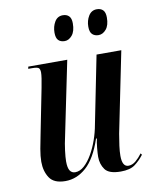

<svg xmlns="http://www.w3.org/2000/svg" viewBox="-84 -804 704 878"><g transform="rotate(-10 268.0 -365.0)"><path d="M406 10Q351 10 333 -15Q315 -40 315 -74Q315 -89 317.5 -115.5Q320 -142 324 -158H320Q290 -69 246 -30Q202 9 149 9Q96 9 75.5 -22Q55 -53 55 -97Q55 -122 61 -156Q67 -190 73 -218L115 -430Q120 -455 122.5 -472.5Q125 -490 125 -499Q125 -514 119 -520Q113 -526 88 -526H70L72 -536H253L182 -191Q175 -161 171 -129Q167 -97 167 -79Q167 -49 175.5 -36Q184 -23 200 -23Q222 -23 242 -41Q262 -59 279 -88.5Q296 -118 308 -152.5Q320 -187 326 -221L389 -536H504L428 -162Q423 -134 419.5 -107.5Q416 -81 416 -61Q416 -10 445 -10Q463 -10 479 -23.5Q495 -37 509 -56L514 -49Q495 -24 472 -7Q449 10 406 10ZM414 -622Q396 -622 385 -632.5Q374 -643 374 -668Q374 -696 387.5 -718Q401 -740 426 -740Q444 -740 454.5 -729.5Q465 -719 465 -695Q465 -659 449.5 -640.5Q434 -622 414 -622ZM257 -622Q238 -622 227.5 -632.5Q217 -643 217 -668Q217 -696 230 -718Q243 -740 268 -740Q286 -740 296.5 -729.5Q307 -719 307 -696Q307 -659 291.5 -640.5Q276 -622 257 -622Z"/></g></svg>

Font: Noto Serif Display ExtraCondensed SemiBold
Style: Italic
Weight: 600
Width: 2
Italic angle: -12°
Designer: Monotype Design Team
Foundry: Monotype Imaging Inc.
Version: Version 2.009